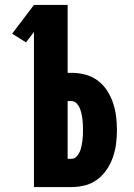

<svg xmlns="http://www.w3.org/2000/svg" viewBox="-20 -755 540 775"><path d="M117 0V-626L85 -584L29 -619L117 -735H253V-461H269Q297 -461 324 -454Q351 -447 373.5 -430.5Q396 -414 411.5 -390.5Q427 -367 436 -340.5Q445 -314 448.5 -286Q452 -258 452 -231Q452 -203 448.5 -175Q445 -147 436 -121Q427 -95 411.5 -71.5Q396 -48 373.5 -31Q351 -14 324 -7Q297 0 269 0ZM269 -114Q280 -114 288.5 -122.5Q297 -131 301.5 -141.5Q306 -152 308.5 -163Q311 -174 312.5 -185.5Q314 -197 314.5 -208Q315 -219 315 -231Q315 -242 314.5 -253.5Q314 -265 312.5 -276Q311 -287 308.5 -298Q306 -309 301.5 -319.5Q297 -330 288.5 -338.5Q280 -347 269 -347H253V-114Z"/></svg>

Font: Iosevka Heavy
Style: Regular
Weight: 900
Monospace: yes
Designer: Belleve Invis
Foundry: Belleve Invis
Version: Version 32.5.0; ttfautohint (v1.8.4)